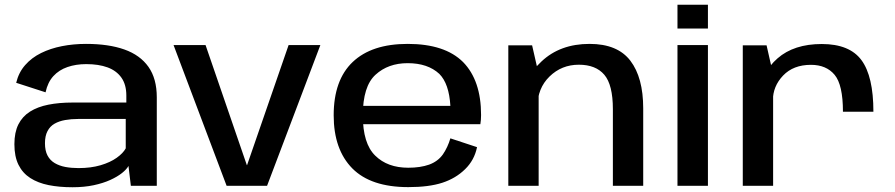

<svg xmlns="http://www.w3.org/2000/svg" viewBox="-20 -781 3760 807"><path d="M284.5 6Q334 6 373.8 -2.5Q413.5 -11 443.2 -24.5Q473 -38 492.5 -53.5Q512 -69 520 -83.5L530 0H639V-372Q639 -450.5 604 -500Q569 -549.5 502.8 -573Q436.5 -596.5 341.5 -596.5Q288.5 -596.5 240.2 -587Q192 -577.5 152.5 -558Q113 -538.5 85.8 -507.5Q58.5 -476.5 48 -433L171.5 -393Q180.5 -435 204.2 -461Q228 -487 263.5 -499.2Q299 -511.5 342.5 -511.5Q394.5 -511.5 432 -497.8Q469.5 -484 490.2 -454.8Q511 -425.5 511 -379.5V-350H285Q228.5 -350 183.2 -341Q138 -332 106 -311.8Q74 -291.5 57.2 -258Q40.5 -224.5 40.5 -175Q40.5 -123 57.8 -88.2Q75 -53.5 107.2 -32.8Q139.5 -12 184.2 -3Q229 6 284.5 6ZM310 -74.5Q280.5 -74.5 255 -79.2Q229.5 -84 210 -95.5Q190.5 -107 179.8 -127.2Q169 -147.5 169 -179Q169 -210 179.8 -230.2Q190.5 -250.5 209.5 -261.2Q228.5 -272 254 -276.5Q279.5 -281 308.5 -281H508.5V-157.5Q497.5 -137 470.5 -117.8Q443.5 -98.5 402.8 -86.5Q362 -74.5 310 -74.5Z M932.5 0H1102.5L1326.5 -591.5H1193L1018.5 -87H1017.5L844 -591.5H709.5Z M1696 5.5V-76Q1608.5 -76 1557 -127Q1505 -177.5 1505 -296Q1505 -418.5 1558.5 -467Q1611.5 -515.5 1693.5 -515.5Q1778 -515.5 1826.5 -470.5Q1867.5 -429.5 1873 -336H1492V-259H1999Q2002 -276.5 2002 -297.5Q2002 -443 1926.5 -520Q1850 -596.5 1693.5 -596.5Q1542.5 -596.5 1462.5 -520.5Q1382.5 -444.5 1382.5 -296.5Q1382.5 -152.5 1461 -73Q1539 5.5 1696 5.5ZM1696 -76V5.5Q1783 5.5 1839.5 -13Q1896 -31.5 1935 -70Q1974 -108 1985 -162.5L1873 -199.5Q1862 -162 1841.5 -132Q1820.5 -102.5 1783.5 -89Q1746.5 -76 1696 -76Z M2116.5 0H2244V-470L2216.5 -590.5H2116.5ZM2556 0H2683.5V-325.5Q2683.5 -455 2629.5 -525.8Q2575.5 -596.5 2458 -596.5Q2334 -596.5 2255.8 -522.5Q2177.5 -448.5 2177.5 -372L2239 -332.5Q2239 -410 2289.8 -459.5Q2340.5 -509 2413 -509Q2484 -509 2520 -466.8Q2556 -424.5 2556 -322Z M2827.5 0H2955.5V-591.5H2827.5ZM2827.5 -761V-661H2955.5V-761Z M3523 -311.5H3651Q3651 -460 3601 -528Q3551 -596 3434 -596Q3317 -596 3248.2 -535.8Q3179.5 -475.5 3179.5 -395L3228.5 -358.5Q3228.5 -418.5 3271.5 -463.5Q3314.5 -508.5 3388.5 -508.5Q3453 -508.5 3488 -466.5Q3523 -424.5 3523 -311.5ZM3102 0H3229.5V-469L3202 -590.5H3102Z"/></svg>

Font: Anybody SemiExpanded Medium
Style: Regular
Weight: 500
Width: 6
Version: Version 1.113;gftools[0.9.25]